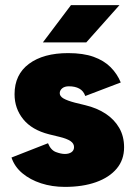

<svg xmlns="http://www.w3.org/2000/svg" viewBox="-20 -720 531 752"><path d="M234 12Q184 12 141 -2Q98 -16 67.5 -41.5Q37 -67 25 -103L168 -159Q179 -132 199 -124.5Q219 -117 234 -117Q250 -117 260 -124Q270 -131 270 -144Q270 -158 256 -167.5Q242 -177 213 -184L172 -194Q105 -211 71 -253Q37 -295 37 -351Q37 -428 93.5 -470Q150 -512 247 -512Q306 -512 346.5 -497.5Q387 -483 413 -457Q439 -431 453 -397L314 -344Q307 -364 290.5 -373Q274 -382 250 -382Q233 -382 223.5 -374Q214 -366 214 -355Q214 -343 228.5 -334.5Q243 -326 273 -318L314 -308Q360 -297 394 -274.5Q428 -252 447 -219Q466 -186 466 -143Q466 -94 437 -59.5Q408 -25 356 -6.5Q304 12 234 12ZM148 -554 258 -700H448L318 -554Z"/></svg>

Font: Figtree Light Black
Style: Regular
Weight: 900
Version: Version 2.000